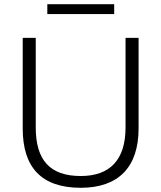

<svg xmlns="http://www.w3.org/2000/svg" viewBox="-20 -885 766 913"><path d="M364 8C543 8 639 -90 639 -274V-705H577V-279C577 -125 503 -48 364 -48C216 -48 150 -125 150 -279V-705H88V-274C88 -90 176 8 364 8ZM205 -818H523V-865H205Z"/></svg>

Font: Poppy and Pepper Light
Style: Regular
Weight: 300
Designer: Thy Ha
Foundry: Thy Ha
Version: Version 0.001;Glyphs 3.2 (3227)